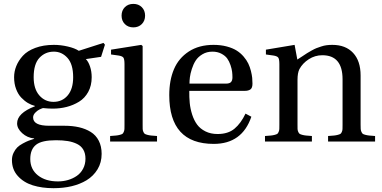

<svg xmlns="http://www.w3.org/2000/svg" viewBox="-20 -735 1982 997"><path d="M42 96.2Q42 75.7 50.5 58.3Q59.1 41 69.6 30.5Q80.1 20 98.6 10Q117.2 0 128.2 -4.2Q139.2 -8.3 157.2 -14.2V-16.1Q121.6 -19.5 95.2 -43.5Q68.8 -67.4 68.8 -94.2Q68.8 -147.5 161.1 -183.1V-185.1Q142.1 -189.9 124.5 -200.4Q106.9 -210.9 90.3 -228.3Q73.7 -245.6 63.5 -272.9Q53.2 -300.3 53.2 -334Q53.2 -363.8 64.5 -391.8Q75.7 -419.9 98.6 -445.3Q121.6 -470.7 163.3 -486.3Q205.1 -502 259.8 -502Q295.4 -502 332 -493.4Q368.7 -484.9 389.2 -471.2L517.1 -512.2L524.9 -502.9L504.9 -439.9L425.8 -428.2Q439 -415 447.5 -389.6Q456.1 -364.3 456.1 -334Q456.1 -290.5 438.2 -257.8Q420.4 -225.1 390.4 -206.8Q360.4 -188.5 325.9 -179.7Q291.5 -170.9 253.9 -170.9Q231.4 -170.9 203.1 -173.8Q193.8 -170.9 183.6 -165.8Q173.3 -160.6 162.6 -149.4Q151.9 -138.2 151.9 -125Q151.9 -82 234.9 -82H314.9Q356.4 -82 390.4 -74.2Q424.3 -66.4 451.2 -49.8Q478 -33.2 492.9 -4.2Q507.8 24.9 507.8 64Q507.8 108.9 486.6 144Q465.3 179.2 429.2 201.2Q360.8 242.2 257.8 242.2Q197.8 242.2 150.1 227.3Q102.5 212.4 72.3 178.7Q42 145 42 96.2ZM137.2 90.8Q137.2 144 176.8 175.5Q216.3 207 280.8 207Q308.1 207 333.3 199.7Q358.4 192.4 378.9 178.2Q399.4 164.1 411.6 140.9Q423.8 117.7 423.8 88.9Q423.8 61.5 412.6 42.2Q401.4 22.9 380.1 12.5Q358.9 2 332.3 -2.4Q305.7 -6.8 271 -6.8Q197.3 -6.8 168 16.1Q137.2 39.6 137.2 90.8ZM154.8 -334Q154.8 -273.4 184.1 -239.7Q213.4 -206.1 257.8 -206.1Q303.2 -206.1 331.5 -239.5Q359.9 -272.9 359.9 -334Q359.9 -401.4 330.6 -434.1Q301.3 -466.8 259.8 -466.8Q214.8 -466.8 184.8 -434.8Q154.8 -402.8 154.8 -334Z M628.4 -609.9Q611.3 -627 611.3 -653.8Q611.3 -680.7 628.4 -697.8Q645.5 -714.8 672.4 -714.8Q699.2 -714.8 716.3 -697.8Q733.4 -680.7 733.4 -653.8Q733.4 -627 716.3 -609.9Q699.2 -592.8 672.4 -592.8Q645.5 -592.8 628.4 -609.9ZM551.8 0V-28.8Q572.3 -30.3 582.5 -31.2Q592.8 -32.2 602.8 -34.9Q612.8 -37.6 616.2 -40.3Q619.6 -43 622.8 -50.5Q626 -58.1 626.2 -65.2Q626.5 -72.3 626.5 -86.9V-401.9Q626.5 -428.2 620.6 -436Q614.7 -443.8 594.7 -446.8L556.6 -452.1V-477.1L713.4 -502L720.7 -496.1V-86.9Q720.7 -72.8 720.9 -65.2Q721.2 -57.6 724.4 -50.5Q727.5 -43.5 731.2 -40.5Q734.9 -37.6 744.9 -34.9Q754.9 -32.2 765.1 -31.2Q775.4 -30.3 795.4 -28.8V0Z M858.9 -241.2Q858.9 -317.9 883.3 -375.5Q907.7 -433.1 960.4 -467.5Q1013.2 -502 1088.9 -502Q1126.5 -502 1157.5 -493.7Q1188.5 -485.4 1209 -472.4Q1229.5 -459.5 1245.1 -441.2Q1260.7 -422.9 1269.3 -405Q1277.8 -387.2 1283 -366.5Q1288.1 -345.7 1289.6 -330.8Q1291 -315.9 1291 -300.8Q1291 -278.3 1280.5 -270.8Q1270 -263.2 1251 -263.2H962.9Q962.4 -229.5 965.3 -199.7Q968.3 -169.9 978 -139.6Q987.8 -109.4 1003.7 -87.9Q1019.5 -66.4 1046.9 -52.7Q1074.2 -39.1 1109.9 -39.1Q1164.6 -39.1 1197.8 -66.9Q1231 -94.7 1254.9 -145L1285.2 -128.9Q1237.3 12.2 1089.8 12.2Q858.9 12.2 858.9 -241.2ZM963.9 -300.8H1152.8Q1172.4 -300.8 1179.7 -309.1Q1187 -317.4 1187 -333Q1187 -347.7 1185.3 -362.3Q1183.6 -377 1177 -396.7Q1170.4 -416.5 1159.9 -431.2Q1149.4 -445.8 1129.4 -456.3Q1109.4 -466.8 1083 -466.8Q1053.7 -466.8 1031 -453.1Q1008.3 -439.5 996.1 -420.4Q983.9 -401.4 976.1 -376.7Q968.3 -352.1 966.1 -334Q963.9 -315.9 963.9 -300.8Z M1356 0V-28.8Q1376.5 -30.3 1386.7 -31.2Q1397 -32.2 1407 -34.9Q1417 -37.6 1420.4 -40.3Q1423.8 -43 1427 -50.5Q1430.2 -58.1 1430.4 -65.2Q1430.7 -72.3 1430.7 -86.9V-401.9Q1430.7 -428.2 1424.8 -436Q1418.9 -443.8 1398.9 -446.8L1360.8 -452.1V-477.1L1509.8 -502L1523.9 -425.8Q1529.8 -429.2 1549.1 -442.1Q1568.4 -455.1 1574.7 -459Q1581.1 -462.9 1597.4 -472.2Q1613.8 -481.4 1623 -484.9Q1632.3 -488.3 1647.2 -493.4Q1662.1 -498.5 1676 -500.2Q1689.9 -502 1705.6 -502Q1774.9 -502 1813.7 -460.2Q1852.5 -418.5 1852.5 -342.8V-86.9Q1852.5 -72.8 1853 -65.2Q1853.5 -57.6 1856.7 -50.5Q1859.9 -43.5 1863.3 -40.5Q1866.7 -37.6 1877 -34.9Q1887.2 -32.2 1897.5 -31.2Q1907.7 -30.3 1927.7 -28.8V0H1683.6V-28.8Q1704.1 -30.3 1714.4 -31.2Q1724.6 -32.2 1734.6 -34.9Q1744.6 -37.6 1748.3 -40.3Q1752 -43 1755.1 -50.3Q1758.3 -57.6 1758.5 -64.9Q1758.8 -72.3 1758.8 -86.9V-323.2Q1758.8 -448.2 1653.8 -448.2Q1615.7 -448.2 1583.5 -427.5Q1551.3 -406.7 1534.7 -376Q1524.9 -356 1524.9 -320.8V-86.9Q1524.9 -72.8 1525.1 -65.2Q1525.4 -57.6 1528.6 -50.5Q1531.7 -43.5 1535.4 -40.5Q1539.1 -37.6 1549.1 -34.9Q1559.1 -32.2 1569.3 -31.2Q1579.6 -30.3 1599.6 -28.8V0Z"/></svg>

Font: Heuristica
Style: Regular
Weight: 400
Version: Version 1.0.2